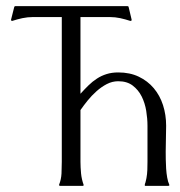

<svg xmlns="http://www.w3.org/2000/svg" viewBox="-20 -608 589 628"><path d="M173.3 -3.9Q180.2 -21 181.2 -40.8Q182.1 -60.5 182.1 -78.6V-552.2H87.4Q70.3 -552.2 53.2 -548.6Q36.1 -544.9 20 -539.6L17.1 -540L16.1 -543.5L26.9 -586.4L29.8 -587.9H397.5L400.4 -586.4L410.6 -543.5L409.7 -540L406.2 -539.6Q390.1 -544.9 373.3 -548.6Q356.4 -552.2 339.4 -552.2H243.2V-301.3Q256.3 -315.9 269.3 -328.6Q282.2 -341.3 296.9 -350.8Q311.5 -360.4 328.6 -365.7Q345.7 -371.1 366.7 -371.1Q404.8 -371.1 433.8 -357.2Q462.9 -343.3 482.9 -319.6Q502.9 -295.9 513.2 -264.2Q523.4 -232.4 523.4 -196.8Q523.4 -175.3 522.7 -154.5Q522 -133.8 522 -112.3Q522 -101.6 522.2 -86.7Q522.5 -71.8 523.4 -56.4Q524.4 -41 526.9 -27.1Q529.3 -13.2 533.7 -3.9V-1Q531.7 0 530.3 0H454.6L453.6 -1V-3.9Q453.6 -6.3 454.3 -7.3Q455.1 -8.3 455.6 -10.7Q456.5 -14.2 457.3 -17.8Q458 -21.5 459 -25.4Q461.4 -38.6 461.9 -51.8Q462.4 -64.9 462.4 -78.6V-196.8Q462.4 -219.7 458.3 -245.4Q454.1 -271 443.4 -292.5Q432.6 -314 414.1 -328.1Q395.5 -342.3 366.7 -342.3Q347.2 -342.3 329.3 -333Q311.5 -323.7 295.7 -309.6Q279.8 -295.4 266.6 -279.1Q253.4 -262.7 243.2 -248V-78.6Q243.2 -70.3 243.7 -60.5Q244.1 -50.8 245.1 -40.8Q246.1 -30.8 248.3 -21.2Q250.5 -11.7 253.4 -3.9V-1L251 0H175.8L173.8 -1Z"/></svg>

Font: CAT Linz
Style: Regular
Weight: 400
Designer: Peter Wiegel
Foundry: Peter Wiegel
Version: Version 1.08